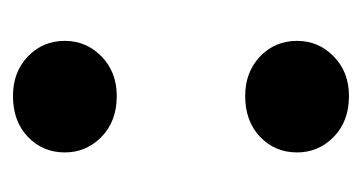

<svg xmlns="http://www.w3.org/2000/svg" viewBox="-151 -402 558 296"><g transform="rotate(-90 128.0 -254.0)"><path d="M128 5Q89 5 65 -18.5Q41 -42 41 -75Q41 -109 65 -132Q89 -155 128 -155Q165 -155 189 -132Q213 -109 213 -75Q213 -42 189 -18.5Q165 5 128 5ZM128 -353Q89 -353 65 -376.5Q41 -400 41 -433Q41 -467 65 -490Q89 -513 128 -513Q165 -513 189 -490Q213 -467 213 -433Q213 -400 189 -376.5Q165 -353 128 -353Z"/></g></svg>

Font: DM Sans 20pt ExtraBold
Style: Regular
Weight: 800
Version: Version 4.004;gftools[0.9.30]